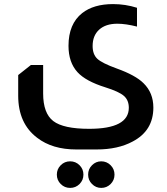

<svg xmlns="http://www.w3.org/2000/svg" viewBox="-20 -492 816 939"><path d="M191 -35Q191 62 240.5 100Q290 138 416 138Q610 138 610 35Q610 -2 586 -23Q562 -44 495 -65Q399 -95 359 -139Q315 -187 315 -268Q315 -375 382 -428Q438 -472 533 -472Q593 -472 650 -454V-362Q595 -376 554 -376Q497 -376 465 -347Q433 -318 433 -267Q433 -226 456 -204.5Q479 -183 551 -157Q643 -124 682 -85Q730 -38 730 34Q730 147 629 200Q557 239 452 239H353Q236 239 162 182Q69 112 69 -24V-125L131 -174H191ZM323 297Q350 297 369 316Q388 335 388 362Q388 389 369 408Q350 427 323 427Q296 427 277 408Q258 389 258 362Q258 335 277 316Q296 297 323 297ZM475 297Q502 297 521 316Q540 335 540 362Q540 389 521 408Q502 427 475 427Q449 427 430 408Q411 389 411 362Q411 335 430 316Q449 297 475 297Z"/></svg>

Font: Almarai Bold
Style: Regular
Weight: 700
Designer: Boutros International 2019
Foundry: Created by Boutros International 2019
Version: Version 1.10